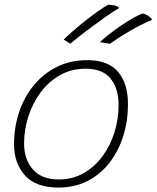

<svg xmlns="http://www.w3.org/2000/svg" viewBox="-20 -802 686 841"><path d="M235.5 19.5Q137 19.5 89.2 -33.8Q41.5 -87 41.5 -170Q41.5 -243.5 63.5 -310Q85.5 -376.5 127.5 -427.8Q169.5 -479 228.8 -508.8Q288 -538.5 362.5 -538.5Q453.5 -538.5 497 -487.5Q540.5 -436.5 540.5 -345.5Q540.5 -273 520.2 -207.5Q500 -142 460.8 -90.8Q421.5 -39.5 364.8 -10Q308 19.5 235.5 19.5ZM238 -16Q298 -16 346.2 -43.5Q394.5 -71 428.8 -117.5Q463 -164 481.2 -222Q499.5 -280 499.5 -341Q499.5 -414.5 464.5 -457.8Q429.5 -501 355 -501Q293 -501 243.2 -473Q193.5 -445 158.2 -397.8Q123 -350.5 104.2 -292Q85.5 -233.5 85.5 -173Q85.5 -104.5 123.8 -60.2Q162 -16 238 -16ZM454 -781.5Q465.5 -781 474.8 -779.5Q484 -778 491 -775.2Q498 -772.5 502 -767Q477.5 -752.5 445.2 -730Q413 -707.5 380.8 -683.5Q348.5 -659.5 323.5 -639.8Q298.5 -620 288 -610.5L259 -628.5Q271.5 -641.5 295.5 -662.5Q319.5 -683.5 348.8 -707Q378 -730.5 406 -750.5Q434 -770.5 454 -781.5ZM606.5 -743Q613.5 -741 621.8 -736.8Q630 -732.5 636.8 -727Q643.5 -721.5 646 -715Q621 -705.5 588.8 -688.5Q556.5 -671.5 523 -651Q489.5 -630.5 461.5 -610L417.5 -617.5Q435.5 -634.5 461 -654.2Q486.5 -674 514 -692.5Q541.5 -711 566 -724.8Q590.5 -738.5 606.5 -743Z"/></svg>

Font: Grandstander Thin
Style: Italic
Weight: 100
Italic angle: -15°
Designer: Tyler Finck
Foundry: Etcetera Type Co
Version: Version 1.200